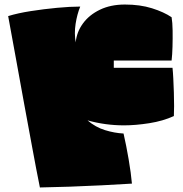

<svg xmlns="http://www.w3.org/2000/svg" viewBox="-20 -814 808 847"><path d="M156 13Q140 -66 122.5 -161.5Q105 -257 86 -359Q67 -461 49.5 -560Q32 -659 16 -743Q58 -756 115.5 -765Q173 -774 231.5 -779.5Q290 -785 334 -785Q320 -751 313.5 -708.5Q307 -666 314 -627Q318 -672 345.5 -710Q373 -748 420.5 -771Q468 -794 531 -794Q598 -794 650.5 -777.5Q703 -761 737 -738Q741 -715 741.5 -679.5Q742 -644 741 -608Q740 -572 737 -547H482V-515H741Q743 -497 744.5 -467.5Q746 -438 747 -406Q748 -374 748 -346Q748 -318 747 -302Q699 -280 638.5 -270.5Q578 -261 527 -261Q486 -261 445.5 -266.5Q405 -272 366 -283Q401 -253 443 -240Q485 -227 525 -225Q537 -173 547.5 -111.5Q558 -50 562 -4Q499 0 428.5 3.5Q358 7 288 9.5Q218 12 156 13Z"/></svg>

Font: Oi
Style: Regular
Weight: 400
Designer: Kostas Bartsokas, Mohamad Dakak
Foundry: Foundry5
Version: Version 4.000